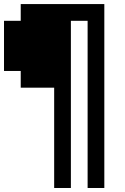

<svg xmlns="http://www.w3.org/2000/svg" viewBox="-20 -937 623 957"><path d="M83.3 -916.7H500V0H416.7V-833.3H333.3V0H250V-500H83.3V-583.3H0V-833.3H83.3Z"/></svg>

Font: Galmuri11 Regular
Style: Regular
Weight: 400
Designer: Minseo Lee (Quiple)
Version: Version 2.356;hotconv 1.1.0;makeotfexe 2.6.0 DEVELOPMENT